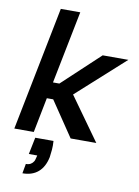

<svg xmlns="http://www.w3.org/2000/svg" viewBox="-102 -787 796 1098"><g transform="rotate(10 295.5 -238.0)"><path d="M250 31Q252 59 250 82Q248 105 245 126Q233 184 198 214Q163 244 107 244L117 188Q134 188 145 181.5Q156 175 163 163Q165 159 166 155.5Q167 152 168 148L173 129H124L144 31ZM160 -720H273L189 -298H226L442 -500H591L314 -250L493 0H344L207 -203H170L130 0H17Z"/></g></svg>

Font: Albert Sans SemiBold
Style: Italic
Weight: 600
Italic angle: -11.25°
Designer: Andreas Rasmussen
Foundry: a.Foundry
Version: Version 1.025